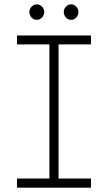

<svg xmlns="http://www.w3.org/2000/svg" viewBox="-20 -862 496 882"><path d="M183 -807Q183 -792 173 -781.5Q163 -771 149 -771Q135 -771 125 -781.5Q115 -792 115 -807Q115 -821 125 -831.5Q135 -842 149 -842Q163 -842 173 -831.5Q183 -821 183 -807ZM340 -807Q340 -792 330.5 -781.5Q321 -771 307 -771Q293 -771 283 -781.5Q273 -792 273 -807Q273 -821 283 -831.5Q293 -842 307 -842Q320 -842 330 -831.5Q340 -821 340 -807ZM398 -658H249V-42H398V0H58V-42H207V-658H58V-699H398Z"/></svg>

Font: TypoPRO Montserrat Alternates
Style: Regular
Weight: 275
Designer: Julieta Ulanovsky
Foundry: Julieta Ulanovsky
Version: Version 6.001